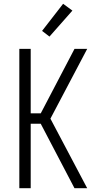

<svg xmlns="http://www.w3.org/2000/svg" viewBox="-20 -993 540 1013"><path d="M373 0 195 -340H142V0H82V-735H142V-395H195L373 -735H440L246 -367L440 0ZM241 -800 202 -830 313 -973 362 -937Z"/></svg>

Font: Iosevka Term Curly Light
Style: Regular
Weight: 300
Designer: Belleve Invis
Foundry: Belleve Invis
Version: Version 32.3.0